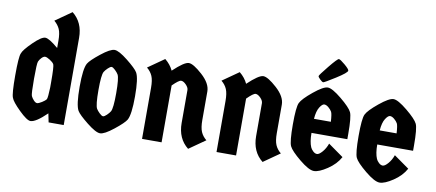

<svg xmlns="http://www.w3.org/2000/svg" viewBox="-68 -1007 2900 1277"><g transform="rotate(10 1381.5 -369.0)"><path d="M273 -497V-546Q273 -597 261 -624Q249 -651 223 -673L333 -750Q405 -693 405 -589V0H303L291 -59Q218 12 182 12Q158 12 103.5 -41.5Q49 -95 41 -120Q30 -145 30 -269.5Q30 -394 41 -419Q49 -444 103.5 -497.5Q158 -551 184 -551Q210 -551 273 -497ZM265 -150Q271 -164 273 -231V-268Q273 -374 266 -386.5Q259 -399 237.5 -412.5Q216 -426 205 -426Q194 -426 181.5 -413Q169 -400 163 -386Q157 -372 157 -269.5Q157 -167 163 -153.5Q169 -140 181.5 -126.5Q194 -113 204.5 -113Q215 -113 236.5 -126.5Q258 -140 265 -150Z M699 -145Q712 -167 712 -269Q712 -371 699 -394Q692 -406 676.5 -421Q661 -436 652 -436Q643 -436 627.5 -421Q612 -406 605 -394Q592 -372 592 -270Q592 -168 605 -145Q612 -133 627.5 -118Q643 -103 652 -103Q661 -103 676.5 -118Q692 -133 699 -145ZM486 -110Q465 -147 465 -270Q465 -393 486 -429Q500 -453 561.5 -502Q623 -551 652 -551Q681 -551 742.5 -502Q804 -453 818 -429Q839 -393 839 -270Q839 -147 818 -110Q804 -86 742.5 -37Q681 12 652 12Q623 12 561.5 -37Q500 -86 486 -110Z M1066 0H934V-345Q934 -396 922 -424Q910 -452 884 -473L994 -550Q1031 -520 1049 -481Q1123 -551 1153.5 -551Q1184 -551 1245.5 -495.5Q1307 -440 1307 -386V-193Q1307 -142 1319 -114Q1331 -86 1357 -65L1247 12Q1175 -45 1175 -150V-372Q1175 -389 1157 -407.5Q1139 -426 1123.5 -426Q1108 -426 1066 -384Z M1569 0H1437V-345Q1437 -396 1425 -424Q1413 -452 1387 -473L1497 -550Q1534 -520 1552 -481Q1626 -551 1656.5 -551Q1687 -551 1748.5 -495.5Q1810 -440 1810 -386V-193Q1810 -142 1822 -114Q1834 -86 1860 -65L1750 12Q1678 -45 1678 -150V-372Q1678 -389 1660 -407.5Q1642 -426 1626.5 -426Q1611 -426 1569 -384Z M2279 -271V-235H2037Q2037 -175 2052 -140Q2057 -128 2070 -115.5Q2083 -103 2097 -103Q2111 -103 2132 -127Q2153 -151 2165 -185L2268 -112Q2241 -62 2185.5 -25Q2130 12 2096 12Q2062 12 1997.5 -41Q1933 -94 1919 -123.5Q1905 -153 1905 -269.5Q1905 -386 1919 -415.5Q1933 -445 1997.5 -498Q2062 -551 2092 -551Q2122 -551 2186.5 -498Q2251 -445 2265 -415.5Q2279 -386 2279 -271ZM2037 -330H2151Q2148 -383 2140.5 -396.5Q2133 -410 2117.5 -423Q2102 -436 2088.5 -436Q2075 -436 2058 -409.5Q2041 -383 2037 -330ZM2206 -685Q2206 -671 2134 -625.5Q2062 -580 2055 -580Q2048 -580 2033 -594.5Q2018 -609 2018 -615.5Q2018 -622 2070 -686Q2122 -750 2131.5 -750Q2141 -750 2173.5 -722.5Q2206 -695 2206 -685Z M2723 -271V-235H2481Q2481 -175 2496 -140Q2501 -128 2514 -115.5Q2527 -103 2541 -103Q2555 -103 2576 -127Q2597 -151 2609 -185L2712 -112Q2685 -62 2629.5 -25Q2574 12 2540 12Q2506 12 2441.5 -41Q2377 -94 2363 -123.5Q2349 -153 2349 -269.5Q2349 -386 2363 -415.5Q2377 -445 2441.5 -498Q2506 -551 2536 -551Q2566 -551 2630.5 -498Q2695 -445 2709 -415.5Q2723 -386 2723 -271ZM2481 -330H2595Q2592 -383 2584.5 -396.5Q2577 -410 2561.5 -423Q2546 -436 2532.5 -436Q2519 -436 2502 -409.5Q2485 -383 2481 -330Z"/></g></svg>

Font: Germania One
Style: Regular
Weight: 400
Designer: John Vargas Beltran
Foundry: John Vargas Beltran
Version: Version 1.001